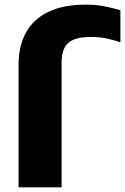

<svg xmlns="http://www.w3.org/2000/svg" viewBox="-20 -806 538 826"><path d="M371 -647Q302 -647 273.5 -621Q245 -595 245 -539V0H60V-528Q60 -609 92 -666.5Q124 -724 188 -755Q252 -786 348 -786Q392 -786 426 -779.5Q460 -773 498 -762V-624Q467 -635 436 -641Q405 -647 371 -647Z"/></svg>

Font: Unbounded SemiBold
Style: Regular
Weight: 600
Designer: Luke Prowse, Jean-Baptiste Morizot, Fátima Lázaro, Florian Runge
Foundry: NaN
Version: Version 1.700